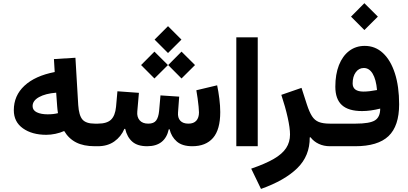

<svg xmlns="http://www.w3.org/2000/svg" viewBox="-20 -920 2566 1208"><path d="M324.2 -466.8 319.3 -548.3 454.6 -556.6 472.2 -259.3Q476.6 -193.4 499 -167.7Q521.5 -142.1 576.2 -142.1H576.7V0H576.2Q506.3 0 459.5 -23.7Q412.6 -47.4 383.8 -95.7Q358.9 -84.5 328.9 -78.1Q298.8 -71.8 271.5 -71.8Q181.6 -71.8 124.3 -112.5Q66.9 -153.3 66.9 -226.6Q66.9 -318.4 133.8 -380.6Q200.7 -442.9 324.2 -466.8ZM333.5 -336.9Q266.1 -331.5 225.6 -309.1Q185.1 -286.6 185.1 -252.4Q185.1 -226.1 211.7 -213.4Q238.3 -200.7 279.8 -200.7Q316.9 -200.7 344.7 -208Q342.8 -221.7 341.6 -230.7Q340.3 -239.7 339.8 -250Z M952.6 -670.9 1037.1 -755.4 1121.6 -670.9 1037.1 -586.4ZM1038.1 -510.7 1122.1 -595.2 1207 -510.7 1122.1 -426.3ZM867.7 -510.7 951.7 -595.2 1036.6 -510.7 951.7 -426.3ZM913.1 -142.1Q947.8 -142.1 962.4 -161.9Q977.1 -181.6 981 -221.2L989.7 -319.8L1107.4 -312L1100.1 -212.9Q1097.2 -179.2 1114.3 -160.6Q1131.3 -142.1 1165.5 -142.1Q1198.7 -142.1 1215.3 -160.9Q1231.9 -179.7 1231.9 -212.9Q1231.9 -225.6 1229.5 -249.5Q1227.1 -273.4 1223.4 -301Q1219.7 -328.6 1215.3 -352.1L1346.2 -383.3Q1354.5 -343.8 1360.1 -298.6Q1365.7 -253.4 1365.7 -214.8Q1365.7 -104.5 1320.3 -52.2Q1274.9 0 1189.9 0Q1126.5 0 1092.3 -29.8Q1058.1 -59.6 1046.9 -106.9H1042Q1018.6 0 905.8 0Q845.2 0 812.5 -28.6Q779.8 -57.1 767.6 -109.4H762.7Q741.7 -60.1 699.2 -30Q656.7 0 595.7 0H576.7Q566.4 0 561.5 -17.1Q556.6 -34.2 556.6 -72.3Q556.6 -109.9 561.3 -126Q565.9 -142.1 576.7 -142.1H595.7Q652.8 -142.1 678.7 -167.2Q704.6 -192.4 710 -247.1L718.8 -345.7L854 -335.9L843.8 -218.8Q840.3 -184.6 858.4 -163.3Q876.5 -142.1 913.1 -142.1Z M1601.6 0H1466.8V-685.1H1601.6Z M1750 -323.2 1877 -367.2 1911.1 -261.7Q1926.3 -215.3 1942.9 -189.2Q1959.5 -163.1 1985.8 -152.6Q2012.2 -142.1 2055.7 -142.1H2056.6V0H2055.7Q2017.1 0 1985.4 -14.9Q1953.6 -29.8 1933.6 -56.6L1928.7 -55.2Q1929.7 60.5 1850.3 138.2Q1771 215.8 1622.1 268.6L1560.5 141.1Q1648.9 110.8 1702.4 79.8Q1755.9 48.8 1780.3 11.5Q1804.7 -25.9 1804.7 -73.7Q1804.7 -114.7 1790 -180.7Q1775.4 -246.6 1750 -323.2Z M2188.5 -815.4 2272.5 -899.9 2357.4 -815.4 2272.5 -731ZM2056.6 -142.1H2217.3Q2306.2 -142.1 2339.1 -162.8Q2372.1 -183.6 2372.1 -236.8Q2310.5 -221.2 2258.3 -221.2Q2172.4 -221.2 2131.1 -258.8Q2089.8 -296.4 2089.8 -374.5Q2089.8 -452.6 2112.5 -510.3Q2135.3 -567.9 2177 -599.6Q2218.8 -631.3 2274.9 -631.3Q2340.8 -631.3 2389.4 -586.2Q2438 -541 2464.6 -458.5Q2491.2 -376 2491.2 -263.7Q2491.2 -127 2424.3 -63.5Q2357.4 0 2214.4 0H2056.6Q2045.9 0 2041.3 -16.8Q2036.6 -33.7 2036.6 -71.3Q2036.6 -108.9 2041.3 -125.5Q2045.9 -142.1 2056.6 -142.1ZM2352.1 -353.5Q2346.2 -420.4 2324.7 -456.3Q2303.2 -492.2 2269 -492.2Q2237.8 -492.2 2218.3 -465.3Q2198.7 -438.5 2198.7 -395Q2198.7 -343.8 2267.6 -343.8Q2301.8 -343.8 2352.1 -353.5Z"/></svg>

Font: Estedad-FD Bold
Style: Regular
Weight: 700
Designer: Amin Abedi
Version: Version 7.3